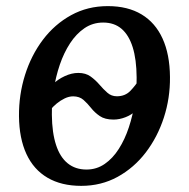

<svg xmlns="http://www.w3.org/2000/svg" viewBox="-20 -588 609 619"><path d="M241.8 11.2Q177.9 11.2 133.2 -15Q88.5 -41.2 65.2 -91.5Q41.9 -141.8 41.2 -213.4Q40.6 -282.4 60.6 -346.1Q80.6 -409.8 118.4 -459.9Q156.2 -509.9 209.3 -539.1Q262.4 -568.3 327.5 -568.3Q392.1 -568.3 436.5 -541.5Q480.9 -514.8 504.1 -463.7Q527.4 -412.7 528 -339.7Q528.7 -271.9 508.3 -209Q487.9 -146.1 449.9 -96.4Q411.9 -46.8 359.1 -17.8Q306.2 11.2 241.8 11.2ZM258.8 -41.4Q291.5 -41.4 317.6 -59.5Q343.7 -77.5 363.1 -108.1Q382.6 -138.7 395.3 -177.2Q408.1 -215.8 414.5 -257.4Q420.8 -299 420.5 -338.5Q420.1 -396.5 407.8 -435.7Q395.5 -474.9 371.9 -495.1Q348.3 -515.3 312.7 -515.3Q279.2 -515.3 252.5 -497.2Q225.9 -479.1 205.9 -448.5Q185.9 -417.8 172.7 -379.1Q159.6 -340.5 153.2 -298.9Q146.8 -257.4 147.2 -217.8Q147.8 -160 160.7 -120.7Q173.5 -81.4 198.3 -61.4Q223 -41.4 258.8 -41.4ZM346 -202.5Q318.3 -202.5 301.8 -213.8Q285.2 -225.1 273.6 -239.9Q261.9 -254.7 249.1 -266Q236.3 -277.2 216 -277.4Q202.6 -277.4 188.7 -270.8Q174.8 -264.1 162.9 -254.3Q151 -244.4 142.8 -234.4L151 -316.8Q165.9 -331.9 188.4 -342.4Q210.9 -352.9 232.5 -352.9Q256.3 -352.9 272.1 -341.4Q287.9 -330 300.5 -315.3Q313.1 -300.5 326.1 -289.1Q339 -277.6 356.8 -277.6Q383.7 -277.6 400.6 -295.4Q417.5 -313.2 427.7 -330.2L417.5 -230.9Q404.3 -217.8 384.8 -210.2Q365.2 -202.5 346 -202.5Z"/></svg>

Font: Merriweather Light
Style: Italic
Weight: 300
Italic angle: -7.8°
Designer: Eben Sorkin
Foundry: Eben Sorkin
Version: Version 2.101